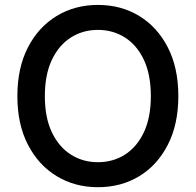

<svg xmlns="http://www.w3.org/2000/svg" viewBox="-20 -758 803 788"><path d="M381.8 10.3Q287.1 10.3 212.4 -35.2Q137.7 -80.6 94.5 -164.3Q51.3 -248 51.3 -363.3Q51.3 -479.5 94.5 -563.2Q137.7 -647 212.4 -692.4Q287.1 -737.8 381.8 -737.8Q477.1 -737.8 551.5 -692.4Q626 -647 668.9 -563.2Q711.9 -479.5 711.9 -363.3Q711.9 -248 668.9 -164.1Q626 -80.1 551.5 -34.9Q477.1 10.3 381.8 10.3ZM381.8 -92.3Q443.8 -92.3 492.9 -123.5Q542 -154.8 570.6 -215.3Q599.1 -275.9 599.1 -363.3Q599.1 -451.7 570.6 -512.2Q542 -572.8 492.9 -604Q443.8 -635.3 381.8 -635.3Q319.8 -635.3 270.5 -603.8Q221.2 -572.3 192.6 -511.7Q164.1 -451.2 164.1 -363.3Q164.1 -275.9 192.6 -215.6Q221.2 -155.3 270.5 -123.8Q319.8 -92.3 381.8 -92.3Z"/></svg>

Font: V-Inter
Style: Medium-500
Weight: 500
Designer: Rasmus Andersson
Foundry: rsms
Version: Version 4.000;git-4146feb